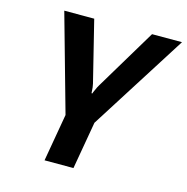

<svg xmlns="http://www.w3.org/2000/svg" viewBox="-104 -799 875 898"><g transform="rotate(15 334.0 -350.0)"><path d="M230 -230 98 -700H243L316 -405Q318 -397 319 -388Q320 -379 320 -375Q321 -370 321 -360H325Q327 -367 331 -375Q340 -396 346 -405L523 -700H668L370 -230L330 0H190Z"/></g></svg>

Font: Scada
Style: Bold Italic
Weight: 700
Italic angle: -10°
Version: Version 4.000